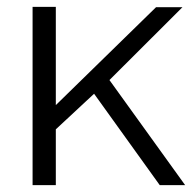

<svg xmlns="http://www.w3.org/2000/svg" viewBox="-20 -541 570 561"><path d="M446.8 0 254.9 -267.1 143.1 -163.1V0H75.2V-521H143.1V-233.9L436 -520H513.2L299.8 -307.1L521 0Z"/></svg>

Font: Rawline
Style: Regular
Weight: 400
Designer: Matt McInerney, Pablo Impallari, Rodrigo Fuenzalida
Foundry: Matt McInerney, Pablo Impallari, Rodrigo Fuenzalida
Version: Version 4.020;PS 004.020;hotconv 1.0.88;makeotf.lib2.5.64775